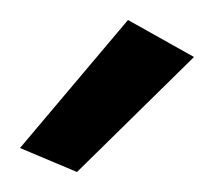

<svg xmlns="http://www.w3.org/2000/svg" viewBox="-21 -478 218 192"><path d="M-1 -330 56 -306 173 -421 107 -458Z"/></svg>

Font: Rabbid Highway Sign II Hop
Style: Regular
Weight: 400
Foundry: Cannot Into Space Fonts
Version: Version 0.277